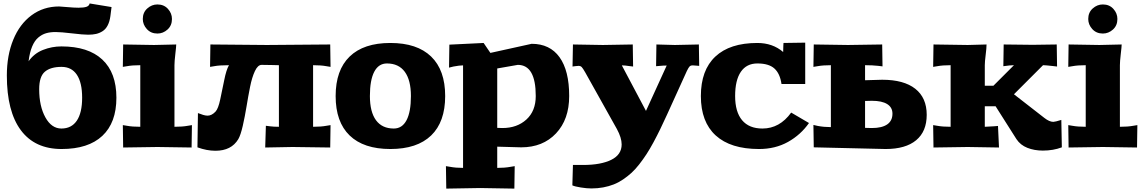

<svg xmlns="http://www.w3.org/2000/svg" viewBox="-20 -861 6685 1122"><path d="M338.9 -109.9Q397.9 -109.9 429 -156Q460 -202.1 460 -290Q460 -377.9 429.2 -424.1Q398.4 -470.2 339.8 -470.2Q275.4 -470.2 242.2 -441.9Q209 -413.6 209 -339.8Q209 -240.7 245.1 -175.3Q281.2 -109.9 338.9 -109.9ZM631.8 -819.8 625 -766.1Q620.6 -734.4 609.1 -712.4Q597.7 -690.4 579.8 -679Q562 -667.5 541.7 -662.8Q521.5 -658.2 495.1 -658.2Q465.8 -658.2 400.9 -666Q335.9 -673.8 305.2 -673.8Q272.9 -673.8 249 -666.7Q225.1 -659.7 203.6 -641.6Q182.1 -623.5 167.7 -588.9Q153.3 -554.2 147 -502.9Q179.2 -548.8 231.2 -569.3Q283.2 -589.8 338.9 -589.8Q495.6 -589.8 577.9 -512.9Q660.2 -436 660.2 -290Q660.2 -144 578.1 -67.1Q496.1 9.8 339.8 9.8Q183.6 9.8 101.8 -100.1Q20 -210 20 -419.9Q20 -537.1 57.4 -628.7Q94.7 -720.2 164.3 -771.7Q233.9 -823.2 325.2 -823.2Q331.5 -823.2 372.8 -819.6Q414.1 -815.9 439 -815.9Q469.7 -815.9 485.4 -821.3Q501 -826.7 503.9 -840.8Z M814.5 -750Q814.5 -788.1 840.6 -811.5Q866.7 -835 899.9 -835Q938 -835 961.4 -809.1Q984.9 -783.2 984.9 -750Q984.9 -711.9 959 -688.5Q933.1 -665 899.9 -665Q861.8 -665 838.1 -691.2Q814.5 -717.3 814.5 -750ZM1009.8 -601.1Q1009.8 -589.4 1004.6 -545.4Q999.5 -501.5 999.5 -480V-120.1Q1046.4 -120.1 1077.6 -126L1101.6 -129.9L1099.6 1L899.9 -2L699.7 1L697.8 -129.9L721.7 -126Q752.9 -120.1 799.8 -120.1V-480Q752.9 -480 721.7 -474.1L697.8 -470.2L699.7 -601.1L879.9 -598.1Z M1909.7 -601.1 1911.6 -470.2 1887.7 -474.1Q1856.4 -480 1809.6 -480V-120.1Q1856.4 -120.1 1887.7 -126L1911.6 -129.9L1909.7 1L1689.5 -2L1529.8 1L1533.7 -126L1557.6 -123Q1578.6 -120.1 1609.9 -120.1V-480Q1608.4 -480 1569.3 -481Q1530.3 -481.9 1508.8 -481.9Q1486.8 -481.9 1469.7 -445.8Q1452.6 -409.7 1441.4 -353.5Q1430.2 -297.4 1420.7 -238.8Q1411.1 -180.2 1398.7 -125.7Q1386.2 -71.3 1372.6 -47.9Q1332 20 1238.8 20Q1188.5 20 1133.8 0L1136.7 -200.2Q1141.6 -198.7 1151.4 -195.1Q1161.1 -191.4 1166.5 -189.7Q1171.9 -188 1179.4 -186.5Q1187 -185.1 1192.9 -185.1Q1217.3 -185.1 1239.7 -209Q1255.4 -226.1 1266.8 -279.3Q1278.3 -332.5 1290.3 -392.6Q1302.2 -452.6 1317.9 -480Q1261.2 -480 1231.4 -474.1L1207.5 -470.2L1209.5 -601.1L1539.6 -598.1Z M2499.5 -530.5Q2581.5 -451.2 2581.5 -299.8Q2581.5 -148.4 2499.5 -69.3Q2417.5 9.8 2261.2 9.8Q2105 9.8 2023.2 -69.3Q1941.4 -148.4 1941.4 -299.8Q1941.4 -451.2 2023.2 -530.5Q2105 -609.9 2261.2 -609.9Q2417.5 -609.9 2499.5 -530.5ZM2241.2 -490.2Q2192.4 -490.2 2167 -441.7Q2141.6 -393.1 2141.6 -299.8Q2141.6 -207 2177.2 -158.4Q2212.9 -109.9 2281.2 -109.9Q2330.1 -109.9 2355.7 -158.4Q2381.3 -207 2381.3 -299.8Q2381.3 -392.6 2345.5 -441.4Q2309.6 -490.2 2241.2 -490.2Z M2806.2 -609.9 2845.7 -551.8 3086.9 -605Q3193.4 -605 3249.8 -526.6Q3306.2 -448.2 3306.2 -299.8Q3306.2 -163.1 3229.2 -81.5Q3152.3 0 3025.9 0L2885.7 -3.9V120.1Q2930.2 120.1 2963.9 113.8L2987.8 109.9L2985.8 241.2L2786.1 237.8L2587.9 241.2L2585.9 109.9L2609.9 113.8Q2643.6 120.1 2686 120.1V-479Q2666 -479 2629.9 -472.2L2604 -465.8L2606 -600.1ZM2885.7 -460.9V-113.8L2916 -112.8Q3001.5 -112.8 3056.2 -162.6Q3110.8 -212.4 3110.8 -299.8Q3110.8 -481.9 3005.9 -481.9Z M4064 -601.1 4065.9 -476.1Q4029.3 -479 4028.8 -479Q4016.1 -479 4010 -472.9Q4003.9 -466.8 3994.1 -446.8L3877.9 -190.9Q3856 -143.1 3837.9 -105.7Q3819.8 -68.4 3798.6 -29.1Q3777.3 10.3 3758.1 39.8Q3738.8 69.3 3716.1 98.6Q3693.4 127.9 3670.7 148.7Q3647.9 169.4 3621.3 187.5Q3594.7 205.6 3566.2 216.8Q3537.6 228 3504.9 234.1Q3472.2 240.2 3436 240.2Q3409.2 240.2 3374 234.6Q3338.9 229 3324.7 222.2L3328.1 103H3387.7Q3491.2 103 3552 73Q3612.8 43 3612.8 -17.1Q3612.8 -55.7 3585 -106.9L3399.9 -438Q3386.2 -461.9 3379.4 -469Q3372.6 -476.1 3360.8 -476.1Q3354 -476.1 3341.6 -474.4Q3329.1 -472.7 3325.7 -472.2L3328.1 -601.1L3502.9 -598.1L3677.7 -601.1L3679.7 -472.2L3655.8 -475.1Q3631.3 -479 3613.8 -479L3754.9 -212.9L3876 -478Q3853.5 -478 3837.9 -476.1L3814 -474.1L3815.9 -601.1L3923.8 -598.1Z M4685.5 -611.8V-370.1H4546.9Q4538.1 -431.2 4505.4 -460.7Q4472.7 -490.2 4405.8 -490.2Q4342.8 -490.2 4309.3 -441.4Q4275.9 -392.6 4275.9 -299.8Q4275.9 -207 4316.7 -158.4Q4357.4 -109.9 4435.5 -109.9Q4536.1 -109.9 4603.5 -203.1L4707.5 -142.1Q4659.2 -73.2 4585 -31.7Q4510.7 9.8 4415.5 9.8Q4249.5 9.8 4162.6 -69.3Q4075.7 -148.4 4075.7 -299.8Q4075.7 -451.2 4160.4 -530.5Q4245.1 -609.9 4405.8 -609.9Q4495.1 -609.9 4556.6 -557.1Q4556.6 -581.1 4557.6 -594.2L4558.6 -609.9Z M5035.2 -271V-113.8L5075.2 -112.8Q5133.8 -112.8 5164.6 -134Q5195.3 -155.3 5195.3 -196.8Q5195.3 -233.4 5164.6 -252.7Q5133.8 -272 5075.2 -272ZM5135.3 -601.1 5137.2 -473.1 5113.3 -476.1Q5078.6 -480 5035.2 -480V-392.1L5135.3 -395Q5261.7 -395 5328.6 -342.3Q5395.5 -289.6 5395.5 -189.9Q5395.5 -92.8 5333.7 -41.5Q5272 9.8 5155.3 9.8L4735.4 0L4733.4 -130.9L4759.3 -125Q4795.4 -118.2 4835.4 -118.2V-480Q4788.6 -480 4757.3 -474.1L4733.4 -470.2L4735.4 -601.1L4935.5 -598.1Z M6155.3 -601.1 6157.2 -472.2 6132.8 -475.1Q6089.8 -480 6075.2 -480L5905.3 -310.1L6083 -171.9Q6112.3 -148.9 6135.3 -148.9Q6145.5 -148.9 6182.1 -160.2L6185.1 0Q6134.8 19 6074.2 19Q6024.4 19 5983.6 2.9Q5942.9 -13.2 5919.9 -47.9L5797.9 -240.2H5734.9V-120.1Q5748 -120.1 5788.1 -123L5812 -125L5817.9 1L5635.3 -2L5435.1 1L5433.1 -129.9L5457 -126Q5488.3 -120.1 5535.2 -120.1V-480Q5488.3 -480 5457 -474.1L5433.1 -470.2L5435.1 -601.1L5635.3 -598.1L5745.1 -601.1Q5745.1 -580.6 5740 -540.3Q5734.9 -500 5734.9 -480V-359.9H5785.2L5905.3 -480Q5883.3 -480 5843.3 -474.1L5845.2 -601.1L6015.1 -599.1Z M6339.4 -750Q6339.4 -788.1 6365.5 -811.5Q6391.6 -835 6424.8 -835Q6462.9 -835 6486.3 -809.1Q6509.8 -783.2 6509.8 -750Q6509.8 -711.9 6483.9 -688.5Q6458 -665 6424.8 -665Q6386.7 -665 6363 -691.2Q6339.4 -717.3 6339.4 -750ZM6534.7 -601.1Q6534.7 -589.4 6529.5 -545.4Q6524.4 -501.5 6524.4 -480V-120.1Q6571.3 -120.1 6602.5 -126L6626.5 -129.9L6624.5 1L6424.8 -2L6224.6 1L6222.7 -129.9L6246.6 -126Q6277.8 -120.1 6324.7 -120.1V-480Q6277.8 -480 6246.6 -474.1L6222.7 -470.2L6224.6 -601.1L6404.8 -598.1Z"/></svg>

Font: Zantroke
Style: Regular
Weight: 500
Foundry: gluk
Version: Version 0.36